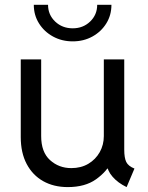

<svg xmlns="http://www.w3.org/2000/svg" viewBox="-20 -762 610 790"><path d="M258.8 7.8Q201.2 7.8 157.7 -16.6Q114.3 -41 89.8 -87.2Q65.4 -133.3 65.4 -198.2V-517.6H149.4V-202.1Q149.4 -136.2 185.8 -103.3Q222.2 -70.3 273.4 -70.3Q313.5 -70.3 343.5 -88.1Q373.5 -106 390.4 -136Q407.2 -166 407.2 -202.1V-517.6H491.2V-146.5Q491.2 -112.3 499.5 -95.5Q507.8 -78.6 533.2 -68.4L501 7.8Q465.3 -9.3 443.1 -34.9Q420.9 -60.5 420.9 -85.9L460.9 -68.4H395.5L439.5 -97.7Q419.9 -56.2 375 -24.2Q330.1 7.8 258.8 7.8ZM279.3 -591.8Q234.4 -591.8 198 -611.8Q161.6 -631.8 140.4 -665.8Q119.1 -699.7 119.1 -742.2H177.7Q177.7 -701.2 207 -673.3Q236.3 -645.5 279.3 -645.5Q321.8 -645.5 350.8 -673.3Q379.9 -701.2 379.9 -742.2H438.5Q438.5 -699.7 417.5 -665.8Q396.5 -631.8 360.4 -611.8Q324.2 -591.8 279.3 -591.8Z"/></svg>

Font: Reddit Sans
Style: Regular
Weight: 400
Designer: Stephen Hutchings
Foundry: Reddit
Version: Version 1.014